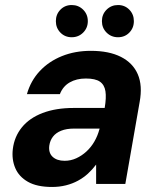

<svg xmlns="http://www.w3.org/2000/svg" viewBox="-20 -731 631 763"><path d="M187 12Q127 12 91 -8.5Q55 -29 40.5 -63.5Q26 -98 31 -139Q37 -188 67 -225Q97 -262 149.5 -282Q202 -302 273 -302H396Q403 -343 399 -368.5Q395 -394 377 -406.5Q359 -419 321 -419Q284 -419 257 -403.5Q230 -388 218 -357H87Q102 -410 138 -448.5Q174 -487 226 -508Q278 -529 341 -529Q413 -529 460.5 -505Q508 -481 527.5 -436Q547 -391 535 -326L478 0H362V-77Q347 -57 329.5 -41Q312 -25 290 -13Q268 -1 242 5.5Q216 12 187 12ZM237 -92Q261 -92 283 -102Q305 -112 323.5 -129Q342 -146 355 -168.5Q368 -191 375 -217L376 -220H274Q244 -220 223 -211.5Q202 -203 190.5 -188Q179 -173 176 -153Q172 -124 189 -108Q206 -92 237 -92ZM265 -583Q238 -583 220 -601.5Q202 -620 202 -647Q202 -674 220 -692.5Q238 -711 265 -711Q292 -711 310.5 -692.5Q329 -674 329 -647Q329 -620 310.5 -601.5Q292 -583 265 -583ZM449 -583Q422 -583 403.5 -601.5Q385 -620 385 -647Q385 -674 403.5 -692.5Q422 -711 449 -711Q476 -711 494 -692.5Q512 -674 512 -647Q512 -620 494 -601.5Q476 -583 449 -583Z"/></svg>

Font: DM Sans 11pt
Style: Bold Italic
Weight: 700
Italic angle: -10°
Version: Version 4.004;gftools[0.9.30]